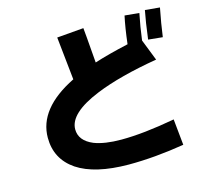

<svg xmlns="http://www.w3.org/2000/svg" viewBox="-119 -958 1238 1139"><g transform="rotate(-15 500.0 -388.5)"><path d="M954.6 -810.5Q936 -716.3 925.3 -635.7L837.4 -644.5Q851.1 -752.9 864.3 -818.8ZM877.4 12.2Q695.8 42 535.2 42Q328.1 41 219.7 -31.2Q111.8 -104.5 111.8 -235.4Q111.8 -415 347.7 -531.7Q336.4 -636.7 319.8 -795.9L483.9 -809.6Q485.4 -803.7 502 -593.8Q586.4 -621.1 712.4 -649.4Q724.1 -749 739.3 -818.8L828.1 -810.5Q811.5 -729.5 801.3 -648.4L852.5 -517.6Q620.6 -478.5 473.1 -418.5Q282.2 -340.8 281.7 -242.2Q281.7 -171.9 364.7 -137.2Q429.2 -112.3 531.2 -112.3Q668 -112.3 861.3 -147.9Z"/></g></svg>

Font: Droid Sans
Style: Regular
Weight: 400
Foundry: Ascender Corporation
Version: Version 1.00 build 114